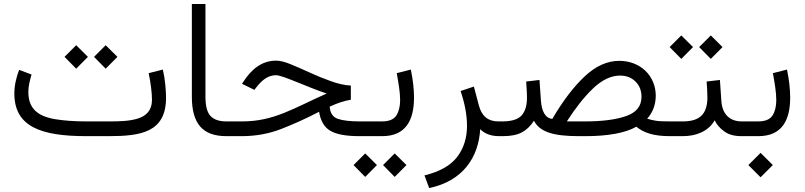

<svg xmlns="http://www.w3.org/2000/svg" viewBox="-20 -685 4048 966"><path d="M527.3 0C687 0 815.4 -18.6 815.4 -193.4C815.4 -212.4 814 -234.9 811.5 -260.7C809.1 -286.6 804.7 -311.5 799.3 -335L728 -316.9C738.3 -268.1 744.6 -217.3 744.6 -182.6C744.6 -128.4 714.8 -101.1 671.4 -87.9C627.9 -74.7 574.7 -74.2 527.8 -74.2H414.1C353 -74.2 300.8 -78.1 257.3 -85.4C169.9 -100.1 122.6 -138.7 122.6 -222.7C122.6 -250.5 130.4 -282.2 138.7 -310.1L76.2 -333.5C62 -295.9 52.2 -256.3 52.2 -214.8C52.2 -49.3 182.6 0 414.1 0ZM453.1 -398.9 511.7 -339.4 570.8 -398.9 511.7 -457.5ZM304.7 -398.9 363.3 -339.4 422.4 -398.9 363.3 -457.5Z M945.3 -198.2C945.3 -63 999.5 0 1118.7 0H1135.3V-74.2H1118.7C1083 -74.2 1056.6 -83 1039.6 -101.1C1022.5 -118.7 1013.7 -150.9 1013.7 -198.2V-665H945.3Z M1745.1 -254.4C1713.4 -256.3 1679.7 -263.7 1644 -276.9C1608.4 -289.6 1573.2 -303.7 1538.6 -319.8C1503.9 -335.9 1471.7 -349.6 1442.4 -361.8C1413.1 -374 1388.7 -379.9 1369.6 -379.9C1297.9 -379.9 1246.6 -338.4 1204.1 -273.4L1197.8 -263.2L1259.8 -232.9L1270.5 -246.6C1296.4 -279.3 1326.2 -306.6 1369.1 -306.6C1402.3 -306.6 1522.5 -248 1623.5 -214.4C1457.5 -141.1 1359.4 -74.2 1198.7 -74.2H1115.7V0H1197.3C1267.1 0 1333 -12.2 1395 -36.1C1457 -60.1 1520.5 -88.9 1585.4 -122.6C1592.8 -76.7 1611.3 -44.9 1642.1 -26.9C1672.9 -8.8 1721.2 0 1788.1 0H1816.9V-74.2H1789.6C1741.2 -74.2 1705.1 -78.6 1680.2 -86.9C1655.3 -95.2 1641.1 -115.7 1638.7 -148.4C1679.2 -167.5 1716.3 -178.7 1745.1 -183.1Z M1796.4 0H1903.3C2021 0 2063 -79.6 2063 -193.8C2063 -237.3 2057.6 -284.2 2046.9 -335L1976.1 -316.9C1984.4 -270.5 1993.2 -221.2 1993.2 -181.6C1993.2 -149.9 1986.8 -124 1974.1 -104C1960.9 -84 1937 -74.2 1902.3 -74.2H1796.4ZM1907.2 145.5 1965.8 205.1 2024.9 145.5 1965.8 86.9ZM1758.8 145.5 1817.4 205.1 1876.5 145.5 1817.4 86.9Z M2507.8 0V-74.2H2486.3C2435.5 -74.2 2403.3 -101.1 2389.2 -154.8L2364.3 -249.5L2297.4 -227.1C2318.4 -164.6 2329.6 -106 2329.6 -51.8C2329.6 9.3 2313 61.5 2279.8 105C2246.1 148.4 2191.4 179.2 2115.7 197.3L2139.2 261.2C2309.1 226.1 2388.2 106 2396 -35.2C2413.1 -17.1 2443.4 0 2490.2 0Z M2926.3 0C3037.1 0 3125.5 -15.6 3181.6 -47.4C3218.3 -17.6 3267.1 0 3349.6 0H3367.7V-74.2H3349.1C3317.9 -74.2 3294.4 -75.2 3279.3 -77.6C3263.7 -80.1 3249.5 -83.5 3236.3 -87.9C3263.7 -119.6 3278.8 -155.8 3279.3 -203.1C3279.3 -302.7 3202.6 -378.9 3095.7 -378.9C3035.6 -378.9 2978 -353 2922.9 -301.8C2867.2 -250 2812.5 -178.2 2758.8 -86.9C2722.2 -90.3 2705.6 -127.4 2701.7 -176.3L2694.3 -282.7L2627.4 -274.9C2628.9 -245.6 2631.3 -223.1 2631.3 -193.8C2631.3 -154.8 2622.6 -125.5 2605.5 -105.5C2588.4 -85.4 2556.6 -74.7 2511.2 -74.2H2488.8L2488.3 0H2510.7C2550.3 0 2582 -6.3 2605.5 -19C2628.9 -31.2 2649.4 -50.8 2666.5 -77.6C2695.8 -21 2763.7 0 2892.1 0ZM3099.6 -304.7C3131.3 -304.7 3157.7 -294.4 3177.7 -274.4C3197.8 -254.4 3207.5 -228.5 3207.5 -197.8C3207.5 -151.4 3182.1 -119.6 3131.8 -101.6C3081.1 -83.5 3011.7 -74.2 2924.3 -74.2H2832C2875.5 -142.1 2919.4 -197.8 2964.4 -240.7C3009.3 -283.2 3054.2 -304.7 3099.6 -304.7Z M3497.6 -448.2 3556.2 -388.7 3615.2 -448.2 3556.2 -506.8ZM3349.1 -448.2 3407.7 -388.7 3466.8 -448.2 3407.7 -506.8ZM3348.1 0H3416C3483.9 0 3544.4 -24.9 3575.7 -79.6C3585.9 -58.1 3602.1 -39.6 3624 -23.9C3645.5 -7.8 3674.3 0 3710.4 0H3726.1V-74.2H3711.4C3652.3 -74.2 3613.8 -109.9 3609.4 -176.3L3602.1 -282.7L3535.2 -274.9C3537.1 -250 3539.1 -224.1 3539.1 -194.8C3539.1 -110.8 3500 -74.2 3416 -74.2H3348.1Z M3706.1 0H3795.9C3913.6 0 3955.6 -79.6 3955.6 -193.8C3955.6 -237.3 3950.2 -284.2 3939.5 -335L3868.7 -316.9C3877 -270.5 3885.7 -221.2 3885.7 -181.6C3885.7 -149.9 3879.4 -124 3866.7 -104C3853.5 -84 3829.6 -74.2 3794.9 -74.2H3706.1ZM3745.1 145.5 3806.6 207 3868.2 145.5 3806.6 84Z"/></svg>

Font: Vazirmatn Light
Style: Regular
Weight: 300
Designer: Saber Rastikerdar
Foundry: Saber Rastikerdar
Version: Version 33.003